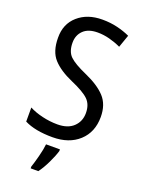

<svg xmlns="http://www.w3.org/2000/svg" viewBox="-173 -803 826 1104"><g transform="rotate(20 240.5 -251.5)"><path d="M272 -397Q197 -430 168 -458Q139 -486 139 -541Q139 -587 169 -616Q199 -645 256 -645Q292 -645 328.5 -635.5Q365 -626 399 -610L426 -687Q392 -703 349 -713.5Q306 -724 256 -724Q165 -724 107.5 -673.5Q50 -623 51 -539Q51 -455 92 -410Q133 -365 211 -331Q290 -297 320 -267.5Q350 -238 350 -186Q350 -135 315.5 -102Q281 -69 217 -69Q171 -69 124.5 -80Q78 -91 44 -109V-23Q109 10 216 10Q317 10 377.5 -45.5Q438 -101 438 -194Q438 -270 396 -315.5Q354 -361 272 -397ZM196 61Q193 92 181 138Q169 184 160 210V221H207Q230 190 251 146Q272 102 281 71V61Z"/></g></svg>

Font: Noto Sans UI SemiCondensed
Style: Regular
Weight: 400
Width: 4
Designer: Monotype Design Team
Foundry: Monotype Imaging Inc.
Version: 1.001